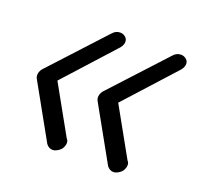

<svg xmlns="http://www.w3.org/2000/svg" viewBox="-83 -556 620 597"><g transform="rotate(20 227.0 -257.5)"><path d="M347.7 -49.8Q335 -49.8 326.2 -61.5L227.5 -238.3Q221.7 -247.1 223.6 -257.8Q225.6 -268.6 234.4 -277.3L395.5 -452.1Q406.2 -464.8 420.9 -464.8Q431.6 -464.8 439.5 -457.5Q447.3 -450.2 445.3 -438.5Q443.4 -427.7 432.6 -417L282.2 -251L283.2 -266.6L377 -98.6Q380.9 -94.7 381.8 -89.8Q382.8 -85 381.8 -80.1Q378.9 -65.4 367.7 -57.6Q356.4 -49.8 347.7 -49.8ZM146.5 -49.8Q133.8 -49.8 125 -61.5L26.4 -238.3Q20.5 -247.1 22.5 -257.8Q24.4 -268.6 33.2 -277.3L194.3 -452.1Q205.1 -464.8 219.7 -464.8Q230.5 -464.8 238.3 -457.5Q246.1 -450.2 244.1 -438.5Q242.2 -427.7 231.4 -417L81.1 -251L82 -266.6L175.8 -98.6Q179.7 -94.7 180.7 -89.8Q181.6 -85 180.7 -80.1Q177.7 -65.4 166.5 -57.6Q155.3 -49.8 146.5 -49.8Z"/></g></svg>

Font: Quicksand
Style: Italic
Weight: 400
Designer: Andrew Paglinawan
Foundry: Andrew Paglinawan
Version: Version 3.006